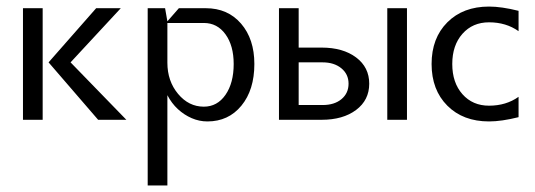

<svg xmlns="http://www.w3.org/2000/svg" viewBox="-20 -365 1630 585"><path d="M365 0H279L128 -175L273 -340H348L195 -175ZM50 0V-340H110V0Z M430 -340H483L490 -300L525 -340H607Q674 -340 714.5 -293Q755 -246 755 -170Q755 -91 715.5 -43Q676 5 612 5Q587 5 564 -5Q541 -15 522 -32.5Q503 -50 490 -75V200H430ZM490 -295V-174Q490 -118 522.5 -79Q555 -40 601 -40Q642 -40 667 -76Q692 -112 692 -170Q692 -226 667 -260.5Q642 -295 601 -295Z M830 0V-340H890V-220H960Q1025 -220 1065 -190Q1105 -160 1105 -110Q1105 -60 1065 -30Q1025 0 960 0ZM890 -45H963Q999 -45 1020.5 -63Q1042 -81 1042 -110Q1042 -139 1020 -157Q998 -175 963 -175H890ZM1160 0V-340H1220V0Z M1560 -8Q1508 5 1470 5Q1391 5 1343 -43Q1295 -91 1295 -170Q1295 -249 1343 -297Q1391 -345 1470 -345Q1508 -345 1560 -332V-270Q1522 -297 1470 -297Q1420 -297 1389 -262Q1358 -227 1358 -170Q1358 -113 1389 -78Q1420 -43 1470 -43Q1522 -43 1560 -70Z"/></svg>

Font: Glametrix
Style: Regular
Weight: 500
Designer: gluk
Foundry: gluk
Version: Version 0.40